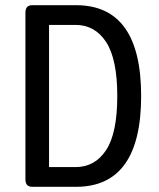

<svg xmlns="http://www.w3.org/2000/svg" viewBox="-20 -720 613 740"><path d="M78 -30V-670Q78 -686 84.5 -693Q91 -700 105 -700H273Q524 -700 524 -350Q524 0 273 0H105Q91 0 84.5 -7Q78 -14 78 -30ZM271 -76Q346 -76 389 -141.5Q432 -207 432 -350Q432 -492 389 -558Q346 -624 271 -624H169V-76Z"/></svg>

Font: Asap Condensed
Style: Regular
Weight: 400
Designer: Pablo Cosgaya
Foundry: Omnibus-Type
Version: Version 1.010; ttfautohint (v1.8)